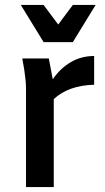

<svg xmlns="http://www.w3.org/2000/svg" viewBox="-20 -755 424 775"><path d="M70 -519H177L193 -435Q223 -479 265.5 -504Q308 -529 360 -529V-413Q256 -410 197 -355V0H85V-395Q85 -416 83 -433.5Q81 -451 78 -473ZM366 -735 274 -585H156L64 -735H156L215 -656L274 -735Z"/></svg>

Font: Radio Canada Medium
Style: Regular
Weight: 500
Designer: Charles Daoud, Etienne Aubert Bonn, Alexandre Saumier Demers, Jacques Le Bailly
Foundry: Radio-Canada
Version: Version 2.104; ttfautohint (v1.8.4.7-5d5b);gftools[0.9.28.de